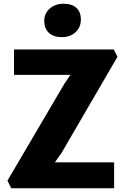

<svg xmlns="http://www.w3.org/2000/svg" viewBox="-20 -1008 667 1028"><path d="M40 0 20 -41 325 -560 357 -607H55V-743H589L609 -704L310 -190L274 -139H591V0ZM311 -809Q267.5 -809 242.2 -832Q217 -855 217 -896Q217 -936.5 246.5 -962.2Q276 -988 320 -988Q364.5 -988 388.8 -966.2Q413 -944.5 413 -903Q413 -862 384.5 -835.5Q356 -809 311 -809Z"/></svg>

Font: Merriweather Sans ExtraBold
Style: Regular
Weight: 800
Designer: Eben Sorkin
Foundry: Eben Sorkin
Version: Version 2.001; ttfautohint (v1.8.3)